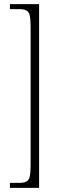

<svg xmlns="http://www.w3.org/2000/svg" viewBox="-20 -780 286 928"><path d="M28 128V104H70Q94 104 106.5 98Q119 92 123.5 74Q128 56 128 19V-651Q128 -688 123.5 -706Q119 -724 106.5 -730Q94 -736 70 -736H28V-760H169V128Z"/></svg>

Font: Noto Serif Hebrew ExtraCondensed ExtraLight
Style: Regular
Weight: 200
Width: 2
Designer: Monotype Design Team
Foundry: Monotype Imaging Inc.
Version: Version 2.004; ttfautohint (v1.8.4.7-5d5b)